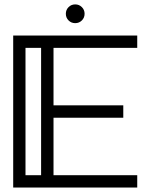

<svg xmlns="http://www.w3.org/2000/svg" viewBox="-20 -840 674 860"><path d="M594.7 0H39.1V-680.7H594.7V-625.5H219.7V-368.2H532.2V-312.5H219.7V-55.2H594.7ZM164.1 -55.2V-625.5H94.2V-55.2ZM316.9 -736.3Q299.3 -736.3 287.1 -748.5Q274.9 -760.7 274.9 -778.3Q274.9 -795.9 287.1 -808.1Q299.3 -820.3 316.9 -820.3Q334.5 -820.3 346.7 -808.1Q358.9 -795.9 358.9 -778.3Q358.9 -760.7 346.7 -748.5Q334.5 -736.3 316.9 -736.3Z"/></svg>

Font: X Company
Style: Regular
Weight: 400
Designer: GGBotNet
Foundry: GGBotNet
Version: 0.90